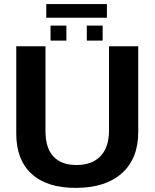

<svg xmlns="http://www.w3.org/2000/svg" viewBox="-20 -916 762 946"><path d="M353 9.8Q210.9 9.8 135.5 -59.6Q60.1 -128.9 60.1 -257.8V-688H204.1V-269Q204.1 -187.5 242.9 -145.3Q281.7 -103 356.9 -103Q434.1 -103 475.6 -147.2Q517.1 -191.4 517.1 -273.9V-688H661.1V-265.1Q661.1 -134.3 580.3 -62.3Q499.5 9.8 353 9.8ZM485.8 -715.8H407.7V-790H485.8ZM307.1 -715.8H229V-790H307.1ZM208 -896H506.8V-828.6H208Z"/></svg>

Font: Liberation Sans
Style: Bold
Weight: 700
Designer: Steve Matteson
Foundry: Ascender Corporation
Version: Version 2.1.5